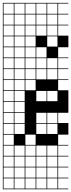

<svg xmlns="http://www.w3.org/2000/svg" viewBox="-20 -1025 502 1352"><path d="M0 307.7V-1004.8H461.5V-1000H389.4V-927.9H461.5V-923.1H389.4V-851H461.5V-846.2H389.4V-774H461.5V-692.3H389.4V-620.2H461.5V-615.4H389.4V-543.3H461.5V-538.5H389.4V-466.3H461.5V-461.5H389.4V-389.4H461.5V-230.8H389.4V-158.7H461.5V-76.9H389.4V-4.8H461.5V0H389.4V72.1H461.5V76.9H389.4V149H461.5V153.8H389.4V226H461.5V230.8H389.4V302.9H461.5V307.7ZM312.5 -927.9H384.6V-1000H312.5ZM235.6 -927.9H307.7V-1000H235.6ZM81.7 -927.9H153.8V-1000H81.7ZM158.7 -927.9H230.8V-1000H158.7ZM4.8 -927.9H76.9V-1000H4.8ZM312.5 -851H384.6V-923.1H312.5ZM235.6 -851H307.7V-923.1H235.6ZM81.7 -851H153.8V-923.1H81.7ZM158.7 -851H230.8V-923.1H158.7ZM4.8 -851H76.9V-923.1H4.8ZM235.6 -774H307.7V-846.2H235.6ZM4.8 -774H76.9V-846.2H4.8ZM158.7 -774H230.8V-846.2H158.7ZM81.7 -774H153.8V-846.2H81.7ZM312.5 -774H384.6V-846.2H312.5ZM4.8 -697.1H76.9V-769.2H4.8ZM158.7 -697.1H230.8V-769.2H158.7ZM81.7 -697.1H153.8V-769.2H81.7ZM312.5 -697.1H384.6V-769.2H312.5ZM4.8 -620.2H76.9V-692.3H4.8ZM158.7 -620.2H230.8V-692.3H158.7ZM235.6 -620.2H307.7V-692.3H235.6ZM81.7 -620.2H153.8V-692.3H81.7ZM4.8 -543.3H76.9V-615.4H4.8ZM158.7 -543.3H230.8V-615.4H158.7ZM235.6 -543.3H307.7V-615.4H235.6ZM81.7 -543.3H153.8V-615.4H81.7ZM312.5 -543.3H384.6V-615.4H312.5ZM4.8 -466.3H76.9V-538.5H4.8ZM158.7 -466.3H230.8V-538.5H158.7ZM81.7 -466.3H153.8V-538.5H81.7ZM235.6 -466.3H307.7V-538.5H235.6ZM312.5 -466.3H384.6V-538.5H312.5ZM4.8 -389.4H76.9V-461.5H4.8ZM158.7 -389.4H230.8V-461.5H158.7ZM81.7 -389.4H153.8V-461.5H81.7ZM81.7 -312.5H153.8V-384.6H81.7ZM312.5 -312.5H384.6V-384.6H312.5ZM4.8 -312.5H76.9V-384.6H4.8ZM235.6 -312.5H307.7V-384.6H235.6ZM81.7 -235.6H153.8V-307.7H81.7ZM4.8 -235.6H76.9V-307.7H4.8ZM81.7 -158.7H153.8V-230.8H81.7ZM312.5 -158.7H384.6V-230.8H312.5ZM4.8 -158.7H76.9V-230.8H4.8ZM235.6 -158.7H307.7V-230.8H235.6ZM81.7 -81.7H153.8V-153.8H81.7ZM312.5 -81.7H384.6V-153.8H312.5ZM4.8 -81.7H76.9V-153.8H4.8ZM235.6 -81.7H307.7V-153.8H235.6ZM76.9 -76.9H4.8V-4.8H76.9ZM158.7 -4.8H230.8V-76.9H158.7ZM158.7 72.1H230.8V0H158.7ZM235.6 72.1H307.7V0H235.6ZM312.5 72.1H384.6V0H312.5ZM81.7 72.1H153.8V0H81.7ZM4.8 72.1H76.9V0H4.8ZM235.6 149H307.7V76.9H235.6ZM312.5 149H384.6V76.9H312.5ZM81.7 149H153.8V76.9H81.7ZM4.8 149H76.9V76.9H4.8ZM158.7 149H230.8V76.9H158.7ZM235.6 226H307.7V153.8H235.6ZM158.7 226H230.8V153.8H158.7ZM312.5 226H384.6V153.8H312.5ZM81.7 226H153.8V153.8H81.7ZM4.8 226H76.9V153.8H4.8ZM235.6 302.9H307.7V230.8H235.6ZM158.7 302.9H230.8V230.8H158.7ZM312.5 302.9H384.6V230.8H312.5ZM81.7 302.9H153.8V230.8H81.7ZM4.8 302.9H76.9V230.8H4.8Z"/></svg>

Font: Jacquarda Bastarda 9 Charted
Style: Regular
Weight: 400
Designer: Sarah Cadigan-Fried
Version: Version 1.000; ttfautohint (v1.8.4.7-5d5b)